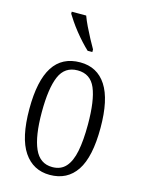

<svg xmlns="http://www.w3.org/2000/svg" viewBox="-117 -834 674 912"><g transform="rotate(15 219.5 -378.0)"><path d="M219 10Q137 10 91 -58Q45 -126 45 -268Q45 -407 89 -475.5Q133 -544 222 -544Q306 -544 350.5 -475.5Q395 -407 395 -268Q395 -125 350 -57.5Q305 10 219 10ZM221 -29Q263 -29 287.5 -56.5Q312 -84 322.5 -137Q333 -190 333 -268Q333 -386 308 -445Q283 -504 220 -504Q157 -504 131.5 -445Q106 -386 106 -268Q106 -151 133 -90Q160 -29 221 -29ZM241 -606Q226 -620 208 -639.5Q190 -659 172.5 -681Q155 -703 141.5 -723Q128 -743 120 -756V-766H191Q199 -744 212 -717Q225 -690 239 -664Q253 -638 264 -619V-606Z"/></g></svg>

Font: Noto Serif Khmer ExtraCondensed Light
Style: Regular
Weight: 300
Width: 2
Designer: Danh Hong and the Monotype Design Team
Foundry: Monotype Imaging Inc.
Version: Version 2.004